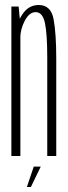

<svg xmlns="http://www.w3.org/2000/svg" viewBox="-20 -624 271 768"><path d="M25.5 0H61.5V-524.5L54.5 -598H25.5ZM169 0H205V-390Q205 -489 194.5 -546.5Q184 -604 135 -604Q94.5 -604 69.8 -567.2Q45 -530.5 45 -486L61 -469Q61 -507 79.2 -541.2Q97.5 -575.5 122.5 -575.5Q150.5 -575.5 159.8 -531.8Q169 -488 169 -394.5ZM87.5 124H103.5L143 42.5H115Z"/></svg>

Font: Anybody ExtraCondensed ExtraLight
Style: Regular
Weight: 250
Width: 2
Version: Version 1.113;gftools[0.9.25]